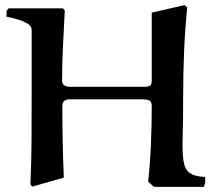

<svg xmlns="http://www.w3.org/2000/svg" viewBox="-20 -731 837 758"><path d="M579.1 -681.2 709 -710.9 719.2 -701.2Q710.4 -615.2 706.8 -528.6Q703.1 -441.9 703.1 -356Q703.1 -256.8 701.2 -194.3Q699.2 -131.8 704.1 -97.4Q709 -63 728.5 -48.6Q748 -34.2 790 -32.2V-7.8L784.2 6.8H587.9L564.9 -14.2Q572.8 -88.4 575.9 -162.6Q579.1 -236.8 579.1 -312Q579.1 -331.1 568.1 -335Q557.1 -338.9 543 -338.9H254.9Q243.7 -338.9 234.9 -333.5Q226.1 -328.1 226.1 -311Q226.1 -169.9 231.9 -29.8L106.9 5.9Q106 3.9 103 1Q100.1 -2 100.1 -2.9Q104 -91.8 104.5 -180.9Q105 -270 105 -358.9V-611.8Q105 -628.9 86.9 -638.9Q68.8 -648.9 45.9 -655.5Q22.9 -662.1 5.9 -665V-688L14.2 -698.2H228L235.8 -689.9Q231.9 -619.1 228.5 -547.1Q225.1 -475.1 225.1 -413.1Q225.1 -398.9 234.6 -393.6Q244.1 -388.2 255.9 -388.2H544.9Q570.8 -388.2 575 -395.5Q579.1 -402.8 579.1 -413.1Z"/></svg>

Font: Aref Ruqaa
Style: Bold
Weight: 700
Designer: Abdullah Aref
Version: Version 1.002